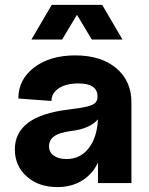

<svg xmlns="http://www.w3.org/2000/svg" viewBox="-20 -740 601 776"><path d="M211.9 16.1Q136.2 16.1 88.1 -26.6Q40 -69.3 40 -136.2Q40 -271 254.9 -296.9Q309.6 -303.7 333.5 -309.8Q357.4 -315.9 366.2 -325.4Q375 -335 374 -354Q371.1 -402.8 296.9 -402.8Q247.6 -402.8 217.8 -383.3Q188 -363.8 188 -332L54.2 -341.8Q54.2 -418.9 118.2 -467.5Q182.1 -516.1 284.2 -516.1Q388.2 -516.1 449.7 -464.6Q511.2 -413.1 511.2 -326.2V0H376V-83Q354 -36.1 311.5 -10Q269 16.1 211.9 16.1ZM248 -97.2Q304.2 -97.2 338.1 -140.4Q372.1 -183.6 376 -257.8Q343.3 -219.2 264.2 -210Q219.7 -204.1 199 -189.2Q178.2 -174.3 178.2 -148.9Q178.2 -124.5 197.5 -110.8Q216.8 -97.2 248 -97.2ZM106.9 -580.1 189 -720.2H393.1L475.1 -580.1H351.1L291 -680.2L231 -580.1Z"/></svg>

Font: Uncut Sans
Style: Bold
Weight: 700
Designer: Kasper Nordkvist
Foundry: UNCUT.wtf
Version: Version 1.304;Glyphs 3.2 (3246)